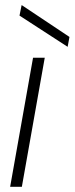

<svg xmlns="http://www.w3.org/2000/svg" viewBox="-20 -718 287 738"><path d="M19 0 107 -496H152L64 0ZM240 -538 55 -658 63 -698H64L247 -576Z"/></svg>

Font: DM Sans 28pt ExtraLight
Style: Italic
Weight: 250
Italic angle: -10°
Version: Version 4.004;gftools[0.9.30]